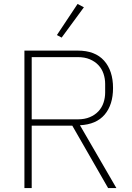

<svg xmlns="http://www.w3.org/2000/svg" viewBox="-20 -955 672 975"><path d="M141 0H104V-698H375Q463 -698 508.5 -647Q554 -596 554 -508Q554 -423 511.5 -373Q469 -323 386 -319L571 0H529L347 -317H141ZM375 -349Q410 -349 436 -360Q462 -371 479.5 -389.5Q497 -408 505.5 -433Q514 -458 514 -485V-529Q514 -556 505.5 -581Q497 -606 479.5 -624.5Q462 -643 436 -654Q410 -665 375 -665H141V-349ZM293 -764 269 -777 374 -935 406 -918Z"/></svg>

Font: IBM Plex Sans ExtLt
Style: Regular
Weight: 200
Designer: Mike Abbink, Paul van der Laan, Pieter van Rosmalen
Foundry: Bold Monday
Version: Version 3.005